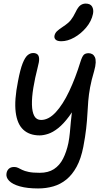

<svg xmlns="http://www.w3.org/2000/svg" viewBox="-20 -801 615 1082"><path d="M194.6 261Q133.8 261 92.1 249.3Q50.4 237.6 31.3 217.8Q12.2 198 16.8 174.8Q19.8 158.8 30.5 149.4Q41.2 140 60 140Q72.4 140 82.1 144.9Q91.8 149.8 105.1 156.4Q118.4 163 141.6 167.9Q164.8 172.8 204.2 172.8Q252 172.8 284 152Q316 131.2 335.4 93.1Q354.8 55 365.4 5Q371 -24.4 373.6 -52.1Q376.2 -79.8 379 -112Q381.8 -144.2 387.1 -186.7Q392.4 -229.2 403.4 -287.2L434.2 -257.8Q402 -189.2 369.8 -145.8Q337.6 -102.4 307.7 -78.8Q277.8 -55.2 251.2 -46.6Q224.6 -38 203.6 -38Q146.2 -38 111.5 -69.9Q76.8 -101.8 68.4 -169.1Q60 -236.4 81.4 -343Q94 -410.2 107.7 -444.3Q121.4 -478.4 136 -490.3Q150.6 -502.2 166.8 -502.2Q182 -502.2 190.8 -494.8Q199.6 -487.4 200.4 -470.2Q201.2 -453 193 -423.8Q176.8 -360.6 167.9 -306.4Q159 -252.2 160 -211.2Q161 -170.2 173.2 -147.6Q185.4 -125 211.6 -125Q254 -125 294.2 -168.4Q334.4 -211.8 369.8 -286.5Q405.2 -361.2 433.6 -453.6Q442.8 -482.4 451.9 -491.8Q461 -501.2 479.6 -501.2Q490.4 -501.2 499.7 -496Q509 -490.8 514.5 -479.4Q520 -468 519.3 -448.6Q518.6 -429.2 510.4 -400Q495.2 -349.2 487.8 -309Q480.4 -268.8 477.4 -232.2Q474.4 -195.6 472.5 -158.3Q470.6 -121 465.6 -76.4Q460.6 -31.8 449.6 26Q436.6 93.2 411.9 138.5Q387.2 183.8 353.9 210.8Q320.6 237.8 280.2 249.4Q239.8 261 194.6 261ZM325.6 -568.6Q303.2 -568.6 293.8 -577.4Q284.4 -586.2 287 -600Q290.2 -614.6 301 -625Q311.8 -635.4 334.6 -650.4Q365 -670.4 378.7 -687.5Q392.4 -704.6 406 -732.6Q419.6 -761.4 433.1 -771.1Q446.6 -780.8 462.6 -780.8Q489.4 -780.8 499.1 -763.7Q508.8 -746.6 504 -722.6Q495.6 -681.8 466.2 -646.5Q436.8 -611.2 398.9 -589.9Q361 -568.6 325.6 -568.6Z"/></svg>

Font: Shantell Sans Light
Style: Italic
Weight: 300
Italic angle: -11°
Designer: Stephen Nixon, Anya Danilova, Shantell Martin
Foundry: Arrow Type
Version: Version 1.008;[ac192a2d6]